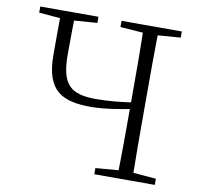

<svg xmlns="http://www.w3.org/2000/svg" viewBox="-80 -807 921 891"><g transform="rotate(10 380.5 -361.5)"><path d="M160 -684H178L313 -694V-723H39V-694ZM352 -305C411 -305 491 -318 564 -333V-363C486 -350 421 -345 368 -345C248 -345 203 -383 203 -527C203 -587 204 -661 205 -723H139C138 -654 138 -583 138 -513C138 -340 218 -305 352 -305ZM421 0H706V-29L574 -40H556L421 -29ZM528 0H599C597 -110 597 -221 597 -333V-390C597 -502 597 -614 599 -723H528C531 -613 531 -502 531 -390V-342C531 -221 531 -110 528 0ZM556 -684H574L706 -694V-723H422V-694Z"/></g></svg>

Font: Source Han Serif CN VF
Style: Regular
Weight: 250
Designer: Ryoko NISHIZUKA 西塚涼子 (kana & ideographs); Frank Grießhammer (Latin, Greek & Cyrillic); Wenlong ZHANG 张文龙 (bopomofo); San
Foundry: Adobe
Version: Version 2.002;hotconv 1.1.0;makeotfexe 2.6.0